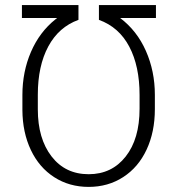

<svg xmlns="http://www.w3.org/2000/svg" viewBox="-20 -731 705 761"><path d="M291 -652.3Q212.9 -624 171.4 -546.9Q129.9 -469.7 129.9 -355.5V-297.4Q129.9 -181.6 184.3 -111.1Q238.8 -40.5 331.5 -40.5Q422.9 -40.5 478 -110.4Q533.2 -180.2 533.2 -300.3V-354.5Q533.2 -468.8 492.4 -546.1Q451.7 -623.5 372.1 -652.3V-710.9H598.1V-659.7H456.1Q522.9 -609.4 558.3 -529.1Q593.8 -448.7 593.8 -355V-298.3Q593.8 -208 561 -137.9Q528.3 -67.9 468.3 -29.1Q408.2 9.8 331.5 9.8Q254.9 9.8 195.1 -28.6Q135.3 -66.9 102.3 -136.5Q69.3 -206.1 68.8 -294.9V-354.5Q68.8 -446.8 102.8 -525.4Q136.7 -604 199.7 -654.3L206.5 -659.7H66.9V-710.9H291Z"/></svg>

Font: Roboto Light
Style: Regular
Weight: 300
Designer: Google
Version: Version 2.134; 2016; ttfautohint (v1.6)